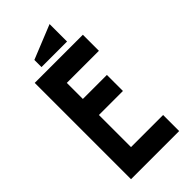

<svg xmlns="http://www.w3.org/2000/svg" viewBox="-301 -1068 1142 1142"><g transform="rotate(-45 270.0 -497.5)"><path d="M67 -810H472V-675H202V-540H404V-405H202V-135H472V0H67ZM377 -848H162V-908L377 -995Z"/></g></svg>

Font: Transit CAT
Style: Regular
Weight: 400
Designer: Peter Wiegel
Foundry: Peter Wiegel
Version: 1.000